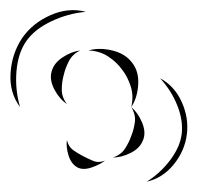

<svg xmlns="http://www.w3.org/2000/svg" viewBox="-43 -110 384 373"><path d="M-4 98Q-25 70 -22.5 32Q-20 -6 0 -36Q20 -65 55 -80.5Q90 -96 124 -87Q89 -84 56.5 -68.5Q24 -53 8 -30Q-8 -7 -11 28.5Q-14 64 -4 98ZM129 -12Q150 -18 175 -12Q200 -6 213 11Q227 28 225.5 54Q224 80 212 98Q217 77 211 58Q205 39 194 25Q184 11 167.5 0Q151 -11 129 -12ZM87 92Q73 83 63 64.5Q53 46 57 30Q61 13 78.5 1.5Q96 -10 113 -12Q98 -5 91 8.5Q84 22 81 35Q77 49 77 64Q77 79 87 92ZM268 42Q296 57 310 88Q324 119 320 151Q316 183 294.5 209.5Q273 236 242 243Q269 226 288 200.5Q307 175 310 150Q313 124 301.5 95Q290 66 268 42ZM212 98Q225 109 233 128Q241 147 235 162Q229 178 211 187Q193 196 176 196Q192 191 200 178.5Q208 166 212 154Q217 142 219 127.5Q221 113 212 98ZM161 202Q151 210 134.5 215.5Q118 221 107 215Q95 208 90 191.5Q85 175 87 162Q90 175 99 181.5Q108 188 118 193Q127 198 138 202.5Q149 207 161 202Z"/></svg>

Font: Rubik Puddles
Style: Regular
Weight: 400
Designer: Hubert and Fischer, NaN
Foundry: Hubert and Fischer, NaN
Version: Version 2.200